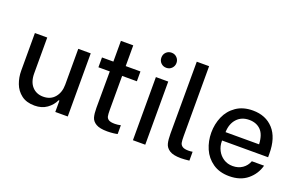

<svg xmlns="http://www.w3.org/2000/svg" viewBox="-90 -1124 2349 1506"><g transform="rotate(20 1084.5 -370.5)"><path d="M69 -527H172V-228Q172 -158 207 -119Q242 -80 300 -80Q361 -80 396 -121.5Q431 -163 431 -228V-527H535V0H431V-95H424Q404 -51 362 -21Q320 9 260 9Q192 9 149.5 -23.5Q107 -56 88 -106.5Q69 -157 69 -213Z M724 -527V-700H827V-527H950V-445H827V-163Q827 -126 830.5 -109Q834 -92 849.5 -82Q865 -72 901 -72Q926 -72 950 -78V-5Q943 -2 917 1Q891 4 865 4Q802 4 771 -14.5Q740 -33 731.5 -62.5Q723 -92 723 -140L724 -445H629V-527Z M1079 -527H1182V0H1079ZM1085 -731Q1103 -749 1130 -749Q1157 -749 1175 -730.5Q1193 -712 1193 -686Q1193 -660 1175 -641.5Q1157 -623 1130 -623Q1103 -623 1085 -641Q1067 -659 1067 -686Q1067 -713 1085 -731Z M1338 -149 1339 -750H1442V-167Q1442 -130 1445.5 -112Q1449 -94 1465 -83Q1481 -72 1516 -72Q1535 -72 1550 -75V-1Q1508 4 1480 4Q1416 4 1385 -16Q1354 -36 1346 -67.5Q1338 -99 1338 -149Z M1636 -267Q1636 -338 1663 -400.5Q1690 -463 1746.5 -502Q1803 -541 1885 -541Q1993 -541 2057 -470.5Q2121 -400 2121 -266V-237H1737V-230Q1737 -190 1755 -155Q1773 -120 1806 -98.5Q1839 -77 1882 -77Q1929 -77 1963 -100.5Q1997 -124 2012 -164H2114Q2094 -90 2035 -41.5Q1976 7 1884 7Q1802 7 1746 -32Q1690 -71 1663 -133.5Q1636 -196 1636 -267ZM1740 -308H2020Q2016 -389 1979.5 -425.5Q1943 -462 1883 -462Q1819 -462 1780.5 -420Q1742 -378 1740 -308Z"/></g></svg>

Font: Lopes Sans Medium
Style: Regular
Weight: 500
Designer: Gabriel Lam, Diego Maldonado
Foundry: TypeRant, Foresti Design
Version: Version 4.000